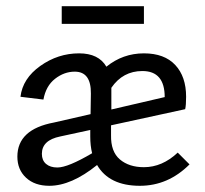

<svg xmlns="http://www.w3.org/2000/svg" viewBox="-20 -594 661 619"><path d="M444 -574V-517H179V-574ZM553 -102 591 -64Q522 5 431 5Q332 5 293 -62Q210 5 139 5Q92 5 64 -21Q36 -47 36 -89Q36 -177 154 -199L272 -226L273 -292Q274 -363 221 -363Q187 -363 157.5 -340Q128 -317 120 -273L46 -282Q53 -341 110 -381.5Q167 -422 235 -422Q298 -422 323 -379Q376 -422 444 -422Q510 -422 545 -384.5Q580 -347 580 -282Q580 -255 577 -242L338 -190V-158Q337 -105 366.5 -80Q396 -55 444 -55Q503 -55 553 -102ZM339 -311V-302V-241L511 -281Q511 -365 439 -365Q376 -365 339 -311ZM165 -54Q199 -54 277 -100Q271 -124 271 -154V-175L174 -154Q115 -142 115 -98Q115 -77 128.5 -65.5Q142 -54 165 -54Z"/></svg>

Font: EauTest Medium
Style: Regular
Weight: 500
Designer: Christian Thalmann (Catharsis Fonts)
Version: Version 0.001;PS 000.001;hotconv 1.0.88;makeotf.lib2.5.64775